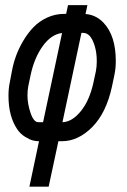

<svg xmlns="http://www.w3.org/2000/svg" viewBox="-20 -532 490 740"><path d="M293.9 -405.3 220.7 -61Q257.8 -62 291.5 -103.5Q325.2 -145 340.3 -214.4L349.6 -257.8Q353 -274.9 353 -296.4Q353 -328.6 345.2 -354.5Q337.4 -380.4 325.7 -393.6Q314.9 -405.3 299.8 -405.3ZM12.7 -163.1Q12.7 -191.4 17.6 -213.9L25.9 -257.8Q31.2 -287.1 41.7 -316.2Q52.2 -345.2 69.8 -375Q87.4 -404.8 109.4 -427.5Q131.3 -450.2 162.1 -464.4Q192.9 -478.5 227.5 -478.5H234.9L242.2 -512.2H316.9L309.6 -478Q351.1 -474.6 379.9 -443.4Q426.3 -393.6 426.3 -296.4Q426.3 -268.6 420.9 -243.2L411.6 -198.7Q389.6 -96.7 335.4 -42.2Q281.2 12.2 219.2 12.2H205.1L167.5 187.5H93.3L130.4 12.2H127.9Q119.6 12.2 107.7 9.5Q95.7 6.8 76.9 -4.6Q58.1 -16.1 45.9 -34.7Q12.7 -84 12.7 -163.1ZM85.9 -163.1Q85.9 -131.8 97.9 -96.4Q109.9 -61 127.9 -61H146L219.2 -404.8Q177.7 -399.9 145 -354.7Q112.3 -309.6 98.1 -243.2L88.9 -199.2Q85.9 -184.6 85.9 -163.1Z"/></svg>

Font: Anka/Coder Narrow
Style: Italic
Weight: 400
Width: 3
Italic angle: -12°
Monospace: yes
Version: Version 001.100